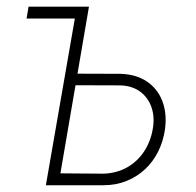

<svg xmlns="http://www.w3.org/2000/svg" viewBox="-20 -548 579 568"><path d="M233.9 -528.3 228 -493.2H58.6L64.5 -528.3ZM192.9 -330.1 336.4 -329.6Q383.8 -328.1 415.3 -306.4Q446.8 -284.7 460.4 -248.5Q474.1 -212.4 468.3 -167Q463.4 -130.9 448.2 -100.3Q433.1 -69.8 409.4 -47.6Q385.7 -25.4 354.5 -12.7Q323.2 0 285.6 0H115.7L207.5 -528.3H243.2L158.7 -35.2L286.6 -34.2Q325.2 -35.6 355.7 -52.7Q386.2 -69.8 406 -99.6Q425.8 -129.4 432.1 -167.5Q438 -202.1 428.2 -230.5Q418.5 -258.8 395.3 -276.4Q372.1 -293.9 336.9 -295.4L187 -295.9Z"/></svg>

Font: Roboto Condensed ExtraLight
Style: Italic
Weight: 250
Italic angle: -12°
Designer: Christian Robertson
Foundry: Google
Version: Version 3.008; 2023